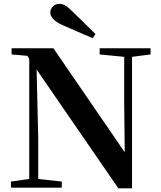

<svg xmlns="http://www.w3.org/2000/svg" viewBox="-20 -997 855 1020"><path d="M487.4 -816 472.2 -794.3Q431.9 -811.1 391.7 -828.9Q351.6 -846.7 310.8 -864.2Q274.1 -881.2 260.6 -898.4Q247.1 -915.6 247.1 -930.5Q247.1 -948.1 260.7 -962.3Q274.4 -976.5 295.8 -976.5Q312.7 -976.5 328.3 -966.9Q344 -957.3 368.4 -932.7Q396.6 -905.6 426.9 -875.8Q457.2 -846.1 487.4 -816ZM38.2 0V-32.6L143.5 -47.3H171.3L308.2 -32.6V0ZM135.4 0V-713.4H172.6L183.1 -260.5V0ZM509.4 -707.9V-740.5H779.8V-707.9L674.8 -694.2H648.1ZM608.8 3.6 161.7 -646.1 159 -649.2 125.1 -700.4 41.5 -707.9V-740.5H263.8L662.2 -159.6L643 -152.8L639.8 -449.6V-740.5H681.4V3.6Z"/></svg>

Font: Source Han Serif JP VF
Style: Regular
Weight: 250
Designer: Ryoko NISHIZUKA 西塚涼子 (kana & ideographs); Frank Grießhammer (Latin, Greek & Cyrillic); Wenlong ZHANG 张文龙 (bopomofo); San
Foundry: Adobe
Version: Version 2.001;hotconv 1.1.0;makeotfexe 2.6.0